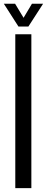

<svg xmlns="http://www.w3.org/2000/svg" viewBox="-20 -978 244 998"><path d="M59.5 0V-800H143V0ZM76 -840 0 -958.5H58.5L102.5 -885.5L146 -958.5H204L127.5 -840Z"/></svg>

Font: Big Shoulders
Style: Regular
Weight: 400
Designer: Patric King
Foundry: XO Type Co
Version: Version 2.002